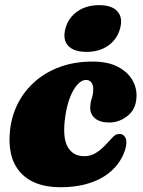

<svg xmlns="http://www.w3.org/2000/svg" viewBox="-20 -730 570 764"><path d="M322 -412Q306 -412 289.8 -395.2Q273.5 -378.5 260 -346Q246.5 -313.5 239.5 -265Q228 -183.5 249 -146Q270 -108.5 315 -108.5Q332 -108.5 346.8 -114.2Q361.5 -120 375.2 -130.8Q389 -141.5 402.5 -156Q421 -176.5 431.5 -187Q442 -197.5 457 -197Q472 -196.5 479.5 -181Q487 -165.5 478.5 -136Q468.5 -103 447 -75.2Q425.5 -47.5 393 -27.2Q360.5 -7 317.2 4Q274 15 220 15Q113 15 60 -45.2Q7 -105.5 20.5 -217Q27.5 -273 53 -321.8Q78.5 -370.5 121 -407.2Q163.5 -444 220.8 -464.5Q278 -485 348 -485Q409.5 -485 449 -464.2Q488.5 -443.5 507 -411Q525.5 -378.5 523 -342Q520.5 -294.5 487.2 -268.5Q454 -242.5 415.5 -242.5Q377.5 -242.5 358 -259.2Q338.5 -276 339 -302Q339.5 -322 345 -337.8Q350.5 -353.5 351 -374Q351.5 -390.5 344 -401.2Q336.5 -412 322 -412ZM324.5 -523.5Q273.5 -523.5 251 -548.2Q228.5 -573 240.5 -617Q252 -659.5 287.8 -684.5Q323.5 -709.5 374 -709.5Q425.5 -709.5 447.5 -684.5Q469.5 -659.5 458 -617Q446.5 -574 411 -548.8Q375.5 -523.5 324.5 -523.5Z"/></svg>

Font: Fraunces
Style: Italic
Weight: 900
Italic angle: -16°
Version: Version 1.000;[0bf87f6ff]